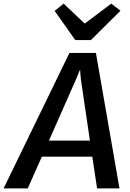

<svg xmlns="http://www.w3.org/2000/svg" viewBox="-65 -1039 716 1059"><path d="M-45 0 318 -747H464L594 0H470.5L444 -175H166L88 0ZM205 -263.5H431L381.5 -598L376.5 -655L353 -598.5ZM350 -818 236.5 -979 286 -1019 402.5 -909 548.5 -1019 599.5 -980 436.5 -818Z"/></svg>

Font: Merriweather Sans Medium
Style: Italic
Weight: 500
Italic angle: -7.5°
Designer: Eben Sorkin
Foundry: Eben Sorkin
Version: Version 2.001